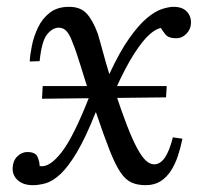

<svg xmlns="http://www.w3.org/2000/svg" viewBox="-20 -531 579 562"><path d="M103 -242 105 -279H468L466 -246ZM76 11Q48 11 32 -3.5Q16 -18 17 -40Q18 -61 31 -73.5Q44 -86 60 -86Q84 -86 90 -71.5Q96 -57 96 -45Q124 -39 160 -85Q196 -131 243 -252Q226 -305 214.5 -343Q203 -381 193 -405Q185 -428 175.5 -439Q166 -450 152 -450Q134 -450 118 -430.5Q102 -411 96 -352L67 -351Q68 -371 73.5 -398Q79 -425 91.5 -451Q104 -477 126 -494Q148 -511 182 -511Q216 -511 234 -491Q252 -471 266 -433Q273 -410 281 -380Q289 -350 300 -314Q330 -379 358 -418.5Q386 -458 410 -478Q434 -498 454 -504.5Q474 -511 488 -511Q514 -511 527 -497Q540 -483 539 -462Q538 -445 525.5 -432Q513 -419 496 -419Q473 -419 464 -430.5Q455 -442 451 -449Q437 -447 418 -430.5Q399 -414 373.5 -375Q348 -336 316 -265Q336 -204 352 -163Q368 -122 381.5 -97Q395 -72 407 -61Q419 -50 431 -50Q449 -50 462.5 -69.5Q476 -89 486 -129L514 -125Q509 -100 501 -75.5Q493 -51 480.5 -31.5Q468 -12 450 -0.5Q432 11 406 11Q382 11 364.5 3Q347 -5 332 -27.5Q317 -50 300.5 -92Q284 -134 261 -202H260Q231 -129 205.5 -86Q180 -43 157.5 -22Q135 -1 115 5Q95 11 76 11Z"/></svg>

Font: Lora Italic
Style: Italic
Weight: 400
Italic angle: -3°
Designer: Olga Karpushina, Alexei Vanyashin (Cyrillic)
Foundry: Cyreal
Version: Version 2.210; ttfautohint (v1.8.1.43-b0c9)